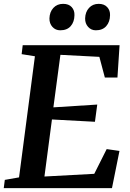

<svg xmlns="http://www.w3.org/2000/svg" viewBox="-24 -978 678 998"><path d="M-4.5 0 1 -43 75 -56 157.5 -685.5 88.5 -696.5 94 -743H597.5L586.5 -575H521L492.5 -682.5L290 -693L253.5 -420L481.5 -434.5L469.5 -345L246 -357L207 -60.5L466 -74.5L530.5 -203L597 -193.5L558 0ZM289 -820.5Q264.5 -820.5 248.5 -838.2Q232.5 -856 233 -882.5Q234 -916 253.5 -937Q273 -958 304 -958Q333.5 -958 348.8 -941Q364 -924 363 -899Q362.5 -864 343.5 -842.2Q324.5 -820.5 289 -820.5ZM474 -820.5Q450 -820.5 434 -838.2Q418 -856 418.5 -882.5Q419.5 -916 438.8 -937Q458 -958 489 -958Q517.5 -958 533.2 -941Q549 -924 548 -899Q547.5 -864 528.2 -842.2Q509 -820.5 474 -820.5Z"/></svg>

Font: Merriweather 24pt SemiBold
Style: Italic
Weight: 600
Italic angle: -7.8°
Version: Version 2.101